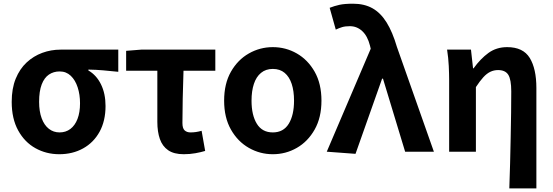

<svg xmlns="http://www.w3.org/2000/svg" viewBox="-20 -832 3035 1053"><path d="M305.1 13.8Q233.6 13.8 174.3 -19.3Q115 -52.3 79.6 -116.7Q44.2 -181.1 44.2 -273.4Q44.2 -346.7 66.2 -400.5Q88.2 -454.2 126 -489.4Q163.9 -524.6 211.9 -542.2Q259.9 -559.8 312 -559.8H628.7V-438.2Q582.7 -442.7 545.9 -446.2Q509 -449.6 464.6 -450.4V-445.6Q508.9 -420.1 533.8 -369.5Q558.8 -318.8 558.8 -250.8Q558.8 -168.7 526.1 -109.3Q493.4 -50 435.8 -18.1Q378.3 13.8 305.1 13.8ZM306.6 -105.8Q340.9 -105.8 366 -124.8Q391.1 -143.7 405 -179.6Q418.9 -215.4 418.9 -265.6Q418.9 -313.5 405.9 -353.1Q393 -392.7 368.1 -416.4Q343.2 -440.2 307.1 -440.2Q273.8 -440.2 248.3 -423Q222.9 -405.9 208.7 -368.9Q194.5 -331.9 194.5 -273.4Q194.5 -220.9 208.6 -183.1Q222.7 -145.3 248 -125.6Q273.3 -105.8 306.6 -105.8Z M987.6 13.8Q933.8 13.8 902.1 -8.2Q870.4 -30.2 856.7 -69.9Q842.9 -109.6 842.9 -163.7V-444.1H671.8V-553.2L753.9 -559.8H1160.9V-444.1H986.4Q983.8 -366.2 982.1 -291.4Q980.5 -216.7 980.5 -157.7Q980.5 -128.1 992.5 -117Q1004.6 -105.8 1024.9 -105.8Q1040 -105.8 1054.4 -107.9Q1068.7 -110 1085.7 -114.6L1105.2 -4.2Q1081.6 2.9 1051.7 8.3Q1021.7 13.8 987.6 13.8Z M1476.2 13.8Q1405.7 13.8 1344.8 -21Q1283.8 -55.7 1246.5 -121.5Q1209.2 -187.3 1209.2 -279.9Q1209.2 -373.1 1246.5 -438.6Q1283.8 -504.1 1344.8 -538.8Q1405.7 -573.5 1476.2 -573.5Q1547.4 -573.5 1607.9 -538.8Q1668.4 -504.1 1705.7 -438.6Q1743 -373.1 1743 -279.9Q1743 -187.3 1705.7 -121.5Q1668.4 -55.7 1607.9 -21Q1547.4 13.8 1476.2 13.8ZM1476.2 -105.8Q1534.3 -105.8 1563.5 -153.1Q1592.6 -200.4 1592.6 -279.9Q1592.6 -332.7 1579.8 -371.7Q1566.9 -410.7 1541.2 -432.3Q1515.5 -454 1476.2 -454Q1437.7 -454 1411.5 -432.3Q1385.2 -410.7 1372.4 -371.7Q1359.5 -332.7 1359.5 -279.9Q1359.5 -200.4 1388.7 -153.1Q1417.8 -105.8 1476.2 -105.8Z M1929.8 11.7 1772.1 0 2013.2 -564.7 2008.9 -582.6Q1995.6 -634.6 1966.6 -661.5Q1937.5 -688.4 1898.9 -688.4Q1873.7 -688.4 1856.6 -683.3Q1839.6 -678.2 1821.5 -669.6L1788 -789.2Q1813.7 -799.3 1841.4 -805.5Q1869.1 -811.7 1916 -811.7Q1978.3 -811.7 2023 -786.5Q2067.6 -761.4 2100.2 -709Q2132.8 -656.6 2156.8 -574.8L2359.6 0H2201.9L2080.4 -400.6H2075.6Z M2773.3 201.1Q2775.9 135.1 2777.6 63Q2779.2 -9 2780.8 -79.8Q2782.4 -150.6 2783.1 -214.8Q2783.9 -278.9 2783.9 -330.9Q2783.9 -396 2767.6 -421.9Q2751.3 -447.7 2711.7 -447.7Q2688.7 -447.7 2669 -438.2Q2649.3 -428.7 2630.6 -408.2Q2611.9 -387.7 2590 -354.4V0H2443.3V-392.9Q2443.3 -426.4 2441.2 -470.4Q2439.1 -514.3 2432 -559.8H2563L2574.4 -457.2H2577.2Q2615.2 -510 2659 -541.8Q2702.8 -573.5 2761.5 -573.5Q2848.9 -573.5 2885.3 -514.3Q2921.7 -455 2921.7 -349.1V201.1Z"/></svg>

Font: Noto Sans TC Thin
Style: Regular
Weight: 100
Designer: Ryoko NISHIZUKA 西塚涼子 (kana, bopomofo & ideographs); Paul D. Hunt (Latin, Greek & Cyrillic); Sandoll Communications 산돌커뮤니
Foundry: Adobe
Version: Version 2.004-H2;hotconv 1.0.118;makeotfexe 2.5.65603